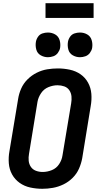

<svg xmlns="http://www.w3.org/2000/svg" viewBox="-20 -1170 616 1198"><path d="M244 8Q277 8 310.5 2Q344 -4 376 -19.5Q408 -35 433.5 -60.5Q459 -86 473 -118Q487 -150 493 -183L546 -508Q553 -547 550 -584.5Q547 -622 529.5 -654Q512 -686 482.5 -706.5Q453 -727 416 -735Q379 -743 341 -743Q308 -743 274.5 -737.5Q241 -732 209 -716Q177 -700 151.5 -674.5Q126 -649 112 -617Q98 -585 93 -552L39 -227Q32 -189 35 -151Q38 -113 55.5 -81.5Q73 -50 102.5 -29Q132 -8 169 0Q206 8 244 8ZM246 -97Q224 -97 204 -104.5Q184 -112 172.5 -129Q161 -146 159 -167Q157 -188 161 -210L214 -535Q219 -563 236.5 -589Q254 -615 282.5 -626.5Q311 -638 339 -638Q361 -638 381 -631Q401 -624 412.5 -607Q424 -590 426 -568.5Q428 -547 424 -525L370 -201Q366 -172 349 -146Q332 -120 303.5 -108.5Q275 -97 246 -97ZM479 -813Q496 -813 513 -819Q530 -825 541 -840Q552 -855 555 -871Q559 -896 552 -919.5Q545 -943 524.5 -955Q504 -967 479 -967Q462 -967 445 -961.5Q428 -956 417.5 -941Q407 -926 404 -909Q400 -884 406.5 -860.5Q413 -837 434 -825Q455 -813 479 -813ZM279 -813Q296 -813 313 -819Q330 -825 341 -840Q352 -855 355 -871Q359 -896 352 -919.5Q345 -943 324.5 -955Q304 -967 279 -967Q262 -967 245 -961.5Q228 -956 217.5 -941Q207 -926 204 -909Q200 -884 206.5 -860.5Q213 -837 234 -825Q255 -813 279 -813ZM264 -1058H564V-1150H264Z"/></svg>

Font: Iosevka Sparkle
Style: Bold Italic
Weight: 700
Italic angle: -9°
Designer: Belleve Invis
Foundry: Belleve Invis
Version: Version 4.5.0; ttfautohint (v1.8.3)